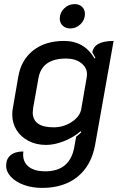

<svg xmlns="http://www.w3.org/2000/svg" viewBox="-20 -709 595 938"><path d="M10 100Q10 67 32 49Q54 31 94 31Q93 36 93 46Q93 85 121.5 106.5Q150 128 201 128Q322 128 343 9L352 -41Q370 -55 377 -63L374 -68Q341 -39 294 -20Q247 -1 205 -1Q157 -1 119.5 -20.5Q82 -40 61 -73.5Q40 -107 40 -148Q40 -167 42 -176L69 -333Q83 -416 142 -462.5Q201 -509 293 -509Q392 -509 442 -423L446 -427Q434 -449 431 -453Q440 -509 535 -509L445 -3Q427 99 359.5 154Q292 209 186 209Q137 209 97 194.5Q57 180 33.5 155Q10 130 10 100ZM377 -177 404 -333Q405 -337 405 -346Q405 -379 376.5 -401Q348 -423 303 -423Q185 -423 168 -328L142 -182Q140 -166 140 -160Q140 -87 242 -87Q291 -87 331 -113.5Q371 -140 377 -177ZM272 -618Q272 -647 293.5 -668Q315 -689 345 -689Q367 -689 381 -675.5Q395 -662 395 -641Q395 -612 373.5 -591Q352 -570 323 -570Q301 -570 286.5 -583.5Q272 -597 272 -618Z"/></svg>

Font: K2D Medium
Style: Italic
Weight: 500
Italic angle: -10°
Designer: Katatrad Aksorn Co.,Ltd.
Foundry: Cadson Demak Co.,Ltd.
Version: Version 1.000; ttfautohint (v1.6)